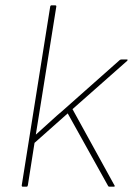

<svg xmlns="http://www.w3.org/2000/svg" viewBox="-20 -703 504 723"><path d="M66 0Q61 0 62 -6L169 -678Q170 -683 174 -683H187Q193 -683 192 -678L138 -340Q132 -304 126.5 -268.5Q121 -233 115 -197H116Q142 -220 167.5 -243.5Q193 -267 219 -289L431 -477Q434 -479 437 -479H458Q460 -479 460.5 -478Q461 -477 459 -474L253 -292L411 -5Q413 -3 412 -1.5Q411 0 408 0H392Q388 0 387 -3L235 -276L110 -165L85 -6Q84 -2 83 -1Q82 0 79 0Z"/></svg>

Font: Sofia Sans Thin
Style: Italic
Weight: 250
Italic angle: -9°
Version: Version 4.100-B